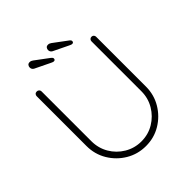

<svg xmlns="http://www.w3.org/2000/svg" viewBox="-230 -1012 1176 1176"><g transform="rotate(-45 357.5 -424.0)"><path d="M595 -700Q604 -700 609.5 -694Q615 -688 615 -680V-248Q615 -177 580 -118.5Q545 -60 487 -25Q429 10 358 10Q287 10 228.5 -25Q170 -60 135 -118.5Q100 -177 100 -248V-680Q100 -688 105.5 -694Q111 -700 121 -700Q130 -700 136 -694Q142 -688 142 -680V-248Q142 -188 171 -138.5Q200 -89 249.5 -59.5Q299 -30 358 -30Q418 -30 467 -59.5Q516 -89 545.5 -138.5Q575 -188 575 -248V-680Q575 -688 580.5 -694Q586 -700 595 -700ZM326 -756Q320 -756 315 -758.5Q310 -761 305 -763L208 -810Q194 -818 194 -834Q194 -843 199.5 -850.5Q205 -858 217 -858Q224 -858 229.5 -855.5Q235 -853 239 -850L329 -783Q333 -780 335.5 -776.5Q338 -773 338 -768Q338 -764 335.5 -760Q333 -756 326 -756ZM481 -752Q475 -752 470 -754.5Q465 -757 460 -759L363 -806Q349 -814 349 -830Q349 -839 354.5 -846.5Q360 -854 372 -854Q379 -854 384.5 -851.5Q390 -849 394 -846L484 -779Q488 -776 490.5 -772.5Q493 -769 493 -764Q493 -760 490.5 -756Q488 -752 481 -752Z"/></g></svg>

Font: Quicksand Variable Light
Style: Regular
Weight: 300
Designer: Andrew Paglinawan
Foundry: Andrew Paglinawan
Version: Version 3.004